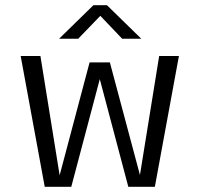

<svg xmlns="http://www.w3.org/2000/svg" viewBox="-20 -714 765 734"><path d="M151 0 59 -500H134.5L208 -44L322.5 -475.5H400L515 -45L588.5 -500H664L572 0H470.5L361.5 -411.5L252.5 0ZM206 -566 337 -694H389L520 -566H447L363.5 -653.5L279 -566Z"/></svg>

Font: Trispace SemiCondensed Light
Style: Regular
Weight: 300
Width: 4
Designer: Tyler Finck
Foundry: Etcetera Type Company
Version: Version 1.210; ttfautohint (v1.8.3)